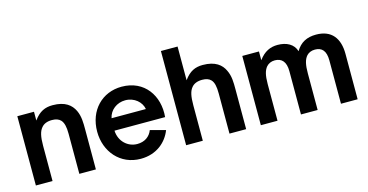

<svg xmlns="http://www.w3.org/2000/svg" viewBox="-78 -1127 2881 1502"><g transform="rotate(-15 1362.5 -376.0)"><path d="M61 0H196V-286C196 -360 206 -401 229 -428C247 -450 275 -462 314 -462C346 -462 369 -454 385 -437C404 -416 413 -382 413 -325V0H547V-323C547 -379 547 -430 524 -479C499 -531 451 -573 349 -573C289 -573 241 -553 196 -490V-561H61Z M908 -463C840 -463 782 -419 769 -355H1047C1037 -413 982 -463 908 -463ZM633 -282C633 -455 750 -573 908 -573C1093 -573 1192 -425 1176 -255H766C770 -166 837 -108 912 -108C973 -108 1015 -139 1034 -188L1157 -155C1122 -64 1037 11 909 11C743 11 633 -120 633 -282Z M1278 0H1413V-286C1413 -360 1422 -401 1445 -428C1463 -450 1492 -462 1531 -462C1563 -462 1586 -454 1602 -437C1621 -416 1629 -382 1629 -325V0H1764V-323C1764 -379 1764 -430 1740 -479C1716 -531 1667 -573 1565 -573C1505 -573 1458 -553 1413 -490V-763H1278Z M1883 0H2018V-297C2018 -369 2029 -407 2051 -433C2067 -451 2090 -462 2119 -462C2175 -462 2208 -427 2208 -351V0H2343V-297C2343 -362 2351 -406 2377 -435C2392 -451 2414 -462 2444 -462C2501 -462 2532 -428 2532 -351V0H2667V-368C2667 -493 2609 -573 2483 -573C2409 -573 2355 -546 2318 -483C2300 -543 2244 -573 2171 -573C2113 -573 2062 -551 2018 -490V-561H1883Z"/></g></svg>

Font: Swile Sans
Style: Bold
Weight: 700
Designer: Lord
Foundry: Lord
Version: Version 1.477;FEAKit 1.0